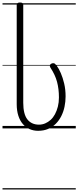

<svg xmlns="http://www.w3.org/2000/svg" viewBox="-20 -1022 623 1528"><path d="M283 19Q247 19 216 5.5Q185 -8 162 -34.5Q139 -61 126 -101Q113 -141 113 -193V-983Q113 -993 119.5 -997.5Q126 -1002 139 -1002Q153 -1002 159 -997.5Q165 -993 165 -983V-204Q165 -160 173 -127Q181 -94 197 -73Q213 -52 236.5 -41Q260 -30 290 -30Q316 -30 339.5 -40Q363 -50 383 -68Q403 -86 417.5 -113Q432 -140 440.5 -173.5Q449 -207 449 -247Q449 -314 434 -370.5Q419 -427 381 -484Q375 -495 377 -502.5Q379 -510 387 -514.5Q395 -519 403 -519Q412 -519 417.5 -514.5Q423 -510 432 -498Q448 -477 464 -440Q480 -403 491 -356Q502 -309 502 -255Q502 -213 493.5 -172.5Q485 -132 467.5 -97.5Q450 -63 424 -37Q398 -11 363 4Q328 19 283 19ZM0 476H583V486H0ZM0 -20H583V0H0ZM0 -505H583V-500H0ZM0 -996H583V-986H0Z"/></svg>

Font: Playwrite PL Guides
Style: Regular
Weight: 400
Designer: Veronika Burian, José Scaglione
Foundry: TypeTogether
Version: Version 1.003